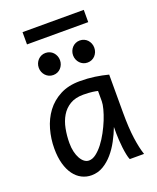

<svg xmlns="http://www.w3.org/2000/svg" viewBox="-161 -971 883 1079"><g transform="rotate(-20 281.0 -431.5)"><path d="M393.1 -420.9Q387.2 -422.4 379.9 -423.8Q372.6 -425.3 362.5 -426.5Q352.5 -427.7 339.1 -428.7Q325.7 -429.7 307.6 -429.7Q259.8 -429.7 227.8 -410.4Q195.8 -391.1 176.8 -359.1Q157.7 -327.1 149.7 -285.6Q141.6 -244.1 141.6 -200.2Q141.6 -171.9 147.2 -148.2Q152.8 -124.5 162.6 -107.2Q172.4 -89.8 185.1 -80.3Q197.8 -70.8 212.4 -70.8Q233.9 -70.8 255.6 -87.4Q277.3 -104 297.4 -130.1Q317.4 -156.2 335 -188.7Q352.5 -221.2 365.5 -253.2Q378.4 -285.2 385.7 -313.5Q393.1 -341.8 393.1 -358.9ZM429.7 0Q424.3 -11.7 420.2 -32.2Q416 -52.7 413.3 -75.9Q410.6 -99.1 409.2 -122.1Q407.7 -145 407.7 -161.1V-200.2Q393.1 -162.1 372.8 -124.3Q352.5 -86.4 326.4 -56.2Q300.3 -25.9 268.1 -6.8Q235.8 12.2 197.8 12.2Q167 12.2 140.1 -1.5Q113.3 -15.1 93.5 -42Q73.7 -68.8 62.5 -108.6Q51.3 -148.4 51.3 -200.2Q51.3 -258.3 66.9 -313.7Q82.5 -369.1 114.7 -412.4Q147 -455.6 196.8 -481.7Q246.6 -507.8 314.9 -507.8Q362.3 -507.8 404.3 -501.7Q446.3 -495.6 483.4 -485.8V-258.8Q483.4 -166.5 492.2 -103.8Q501 -41 515.1 0ZM124.5 -656.7Q124.5 -670.4 129.4 -682.4Q134.3 -694.3 142.8 -703.4Q151.4 -712.4 162.8 -717.5Q174.3 -722.7 188 -722.7Q201.7 -722.7 213.4 -717.5Q225.1 -712.4 233.4 -703.4Q241.7 -694.3 246.6 -682.4Q251.5 -670.4 251.5 -656.7Q251.5 -643.1 246.6 -631.1Q241.7 -619.1 233.4 -610.1Q225.1 -601.1 213.4 -595.9Q201.7 -590.8 188 -590.8Q174.3 -590.8 162.8 -595.9Q151.4 -601.1 142.8 -610.1Q134.3 -619.1 129.4 -631.1Q124.5 -643.1 124.5 -656.7ZM329.6 -656.7Q329.6 -670.4 334.5 -682.4Q339.4 -694.3 347.9 -703.4Q356.4 -712.4 367.9 -717.5Q379.4 -722.7 393.1 -722.7Q406.7 -722.7 418.5 -717.5Q430.2 -712.4 438.5 -703.4Q446.8 -694.3 451.7 -682.4Q456.5 -670.4 456.5 -656.7Q456.5 -643.1 451.7 -631.1Q446.8 -619.1 438.5 -610.1Q430.2 -601.1 418.5 -595.9Q406.7 -590.8 393.1 -590.8Q379.4 -590.8 367.9 -595.9Q356.4 -601.1 347.9 -610.1Q339.4 -619.1 334.5 -631.1Q329.6 -643.1 329.6 -656.7ZM107.4 -876.5H473.6V-803.2H107.4Z"/></g></svg>

Font: Andika Compact
Style: Regular
Weight: 400
Designer: Victor Gaultney, Annie Olsen, Julie Remington, Don Collingsworth, Eric Hays, Becca Hirsbrunner
Foundry: SIL International
Version: Version 5.000 ; LnSpcTght